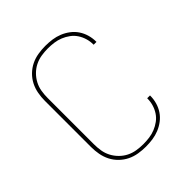

<svg xmlns="http://www.w3.org/2000/svg" viewBox="-206 -873 1012 1012"><g transform="rotate(-45 300.0 -367.5)"><path d="M297 8Q270 8 242.5 3.5Q215 -1 190.5 -13Q166 -25 146 -44.5Q126 -64 113.5 -88.5Q101 -113 96 -140.5Q91 -168 91 -195V-540Q91 -567 96 -594.5Q101 -622 113.5 -646.5Q126 -671 146 -690.5Q166 -710 190.5 -722Q215 -734 242.5 -738.5Q270 -743 297 -743Q323 -743 348 -739.5Q373 -736 396.5 -726.5Q420 -717 440.5 -701.5Q461 -686 475 -665Q489 -644 496 -619.5Q503 -595 503 -570Q503 -569 503 -568.5Q503 -568 503 -567H482Q482 -568 482 -568.5Q482 -569 482 -569Q482 -592 475.5 -614Q469 -636 456.5 -655Q444 -674 425.5 -687.5Q407 -701 386 -709.5Q365 -718 342.5 -721Q320 -724 297 -724Q272 -724 247.5 -720Q223 -716 201 -705Q179 -694 161 -676Q143 -658 131.5 -636Q120 -614 116 -589.5Q112 -565 112 -540V-195Q112 -170 116 -145.5Q120 -121 131.5 -99Q143 -77 161 -59Q179 -41 201 -30Q223 -19 247.5 -15Q272 -11 297 -11Q320 -11 342.5 -14Q365 -17 386 -25.5Q407 -34 425.5 -47.5Q444 -61 456.5 -80Q469 -99 475.5 -121Q482 -143 482 -166Q482 -166 482 -166.5Q482 -167 482 -168H503Q503 -167 503 -166.5Q503 -166 503 -165Q503 -140 496 -115.5Q489 -91 475 -70Q461 -49 440.5 -33.5Q420 -18 396.5 -8.5Q373 1 348 4.5Q323 8 297 8Z"/></g></svg>

Font: Zed Sans Thin Extended
Style: Regular
Weight: 100
Width: 7
Designer: Belleve Invis
Foundry: Belleve Invis
Version: Version 1.0.0; ttfautohint (v1.8.4)